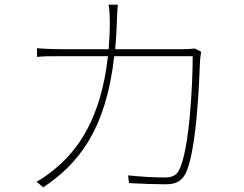

<svg xmlns="http://www.w3.org/2000/svg" viewBox="-20 -791 1040 820"><path d="M839 -570 812 -584C802 -583 789 -581 761 -581H472C475 -618 478 -657 479 -698C480 -722 481 -749 483 -771H444C448 -748 449 -720 449 -697C449 -656 447 -617 444 -581H236C197 -581 166 -583 138 -585V-548C167 -551 192 -551 237 -551H441C411 -282 311 -147 209 -65C189 -49 158 -26 136 -15L165 9C317 -93 432 -237 468 -551H803C803 -445 791 -153 744 -63C732 -39 709 -33 684 -33C639 -33 585 -36 527 -42L531 -9C586 -6 643 -4 686 -4C728 -4 753 -14 772 -49C819 -139 831 -441 834 -525C835 -540 836 -552 839 -570Z"/></svg>

Font: Harano Aji Gothic KR ExtraLight
Style: Regular
Weight: 250
Foundry: Masamichi Hosoda
Version: HaranoAjiGothicKR-ExtraLight version 20220220;ttx 4.29.1